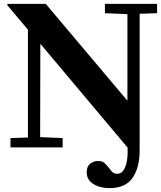

<svg xmlns="http://www.w3.org/2000/svg" viewBox="-20 -760 831 990"><path d="M486 70Q506 70 517 79Q528 88 542 106Q553 122 561.5 129Q570 136 584 136Q611 136 624.5 104Q638 72 638 26V0H637L190 -532H188L187 -53L303 -48V0H34V-48L124 -51V-607L17 -734L19 -740H216L635 -243H637V-687L521 -692V-740H790V-692L700 -689V16Q700 104 663.5 157Q627 210 545 210Q495 210 461 188.5Q427 167 427 128Q427 99 444.5 84.5Q462 70 486 70Z"/></svg>

Font: Minipax
Style: Bold
Weight: 600
Designer: Raphaël Ronot, Igor Stepanchenko (Cyrillic)
Foundry: steppetype
Version: Version 1.002